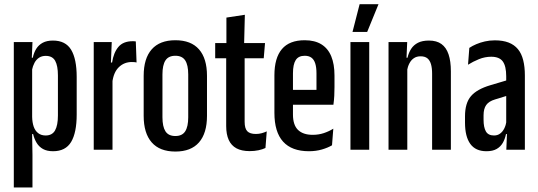

<svg xmlns="http://www.w3.org/2000/svg" viewBox="-20 -694 2493 890"><path d="M226 7Q198 7 179.5 -3.2Q161 -13.5 150 -31.5Q139 -49.5 133.5 -72.5H106.5L129 -152.5Q129.5 -126.5 136.2 -107Q143 -87.5 157 -76.8Q171 -66 191.5 -66Q222 -66 235.2 -89.5Q248.5 -113 248.5 -158.5V-344.5Q248.5 -389 235.8 -412Q223 -435 192 -435Q174 -435 161 -426.5Q148 -418 140 -403Q132 -388 128 -368.5L113 -426.5H132Q137 -450 148 -467.8Q159 -485.5 178 -495.8Q197 -506 225.5 -506Q284 -506 309.8 -463.2Q335.5 -420.5 335.5 -337.5V-163Q335.5 -79.5 309.8 -36.2Q284 7 226 7ZM44 175V-499H130.5L126 -391L129 -388.5V-109L128.5 -94L130.5 23.5V175Z M500.5 -311 479 -404H499.5Q506.5 -450 528.8 -476.5Q551 -503 595 -503Q599 -503 602.2 -502.8Q605.5 -502.5 609.5 -502L613 -404.5Q609 -405.5 603.5 -406Q598 -406.5 591 -406.5Q555.5 -406.5 530.8 -382.5Q506 -358.5 500.5 -311ZM414.5 0V-499H498L493 -377L501.5 -360.5V0Z M793 8.5Q720.5 8.5 683.2 -34Q646 -76.5 646 -157V-342.5Q646 -423 683.2 -465.2Q720.5 -507.5 793 -507.5Q865.5 -507.5 902.5 -465.2Q939.5 -423 939.5 -342.5V-157Q939.5 -76.5 902.5 -34Q865.5 8.5 793 8.5ZM793 -63.5Q824.5 -63.5 838.5 -85.2Q852.5 -107 852.5 -150.5V-349Q852.5 -392.5 838.5 -414Q824.5 -435.5 793 -435.5Q761 -435.5 747 -414Q733 -392.5 733 -349V-150.5Q733 -107 747 -85.2Q761 -63.5 793 -63.5Z M1137.5 6.5Q1100 6.5 1076 -6.5Q1052 -19.5 1040.2 -45.5Q1028.5 -71.5 1028.5 -109.5V-480H1114V-129.5Q1114 -98.5 1126.2 -85.8Q1138.5 -73 1166 -73Q1180.5 -73 1193 -76.5Q1205.5 -80 1216.5 -85L1210.5 -8Q1197 -1.5 1178.2 2.5Q1159.5 6.5 1137.5 6.5ZM977.5 -424V-494.5H1208.5L1202.5 -424ZM1029.5 -487V-612.5L1115 -625.5L1111.5 -487Z M1412 7Q1332.5 7 1292.2 -37.5Q1252 -82 1252 -171V-345Q1252 -425.5 1286.8 -466.5Q1321.5 -507.5 1392.5 -507.5Q1439 -507.5 1469.8 -488.5Q1500.5 -469.5 1515.5 -433Q1530.5 -396.5 1530.5 -344V-290.5Q1530.5 -270 1529.5 -250Q1528.5 -230 1525.5 -208.5H1447Q1447 -253 1447 -287.8Q1447 -322.5 1447 -354Q1447 -382 1441.2 -400Q1435.5 -418 1423.5 -426.8Q1411.5 -435.5 1392.5 -435.5Q1363.5 -435.5 1350.8 -415.5Q1338 -395.5 1338 -354V-249.5V-234.5V-163Q1338 -139 1343.8 -121.2Q1349.5 -103.5 1361.2 -92Q1373 -80.5 1390 -74.8Q1407 -69 1429.5 -69Q1457 -69 1481 -77Q1505 -85 1525 -97.5L1519 -20.5Q1499.5 -9 1472 -1Q1444.5 7 1412 7ZM1306 -208.5V-277.5H1505.5V-208.5Z M1604.5 0V-499H1691.5V0ZM1647 -674.5H1734.5L1682 -546H1614Z M1983 0V-352Q1983 -378.5 1977.8 -396.5Q1972.5 -414.5 1961 -423.8Q1949.5 -433 1929.5 -433Q1911.5 -433 1898.8 -424.5Q1886 -416 1878 -400.8Q1870 -385.5 1866.5 -366L1848 -426.5H1869Q1874.5 -450 1886 -467.8Q1897.5 -485.5 1917.5 -495.8Q1937.5 -506 1968.5 -506Q2004 -506 2026.2 -490Q2048.5 -474 2059.2 -442.2Q2070 -410.5 2070 -363V0ZM1781 0V-499H1867.5L1864 -416.5L1868 -413V0Z M2327 0 2330.5 -86H2326.5V-300.5V-340.5Q2326.5 -387 2310.8 -409Q2295 -431 2257 -431Q2228 -431 2200.2 -419.8Q2172.5 -408.5 2149.5 -394L2155.5 -472Q2169.5 -481.5 2187.8 -489.2Q2206 -497 2227.8 -502Q2249.5 -507 2274 -507Q2311 -507 2337.5 -496.8Q2364 -486.5 2380.8 -466.2Q2397.5 -446 2405.2 -415.2Q2413 -384.5 2413 -344V0ZM2235 7Q2184.5 7 2160 -27Q2135.5 -61 2135.5 -125.5V-155Q2135.5 -216 2163 -248.2Q2190.5 -280.5 2253 -299L2337 -324L2346 -255L2274.5 -233Q2246 -224.5 2233.8 -207.2Q2221.5 -190 2221.5 -159.5V-139Q2221.5 -104 2232.2 -85Q2243 -66 2270 -66Q2286.5 -66 2298.2 -74.8Q2310 -83.5 2317.5 -98.5Q2325 -113.5 2328 -133L2338.5 -72.5H2325.5Q2321 -50 2310.8 -32Q2300.5 -14 2282.2 -3.5Q2264 7 2235 7Z"/></svg>

Font: Anek Tamil Condensed Medium
Style: Regular
Weight: 500
Width: 3
Designer: Aadarsh Rajan (Tamil), Yesha Goshar (Latin)
Foundry: Ek Type
Version: Version 1.003